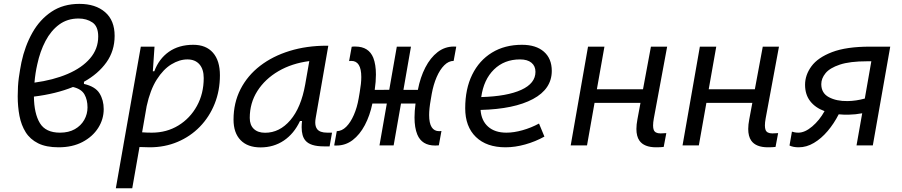

<svg xmlns="http://www.w3.org/2000/svg" viewBox="-20 -762 4728 1006"><path d="M419.9 -333.5V-322.3Q479.5 -308.6 501.5 -272.9Q523.4 -237.3 523.4 -190.4Q523.4 -137.2 494.4 -91.6Q465.3 -45.9 412.4 -18.1Q359.4 9.8 287.1 9.8Q221.7 9.8 179.7 -11.2Q137.7 -32.2 114.5 -69.3Q91.3 -106.4 82 -154.8Q72.8 -203.1 72.8 -257.8Q72.8 -312 78.6 -354.2Q84.5 -396.5 92.3 -435.5Q110.4 -520.5 149.4 -590.1Q188.5 -659.7 250 -700.7Q311.5 -741.7 396 -741.7Q480.5 -741.7 530.5 -698.5Q580.6 -655.3 580.6 -574.2Q580.6 -495.6 537.6 -435.3Q494.6 -375 419.9 -333.5ZM160.6 -329.1Q258.8 -342.3 334.2 -374.5Q409.7 -406.7 452.1 -456.3Q494.6 -505.9 494.6 -570.8Q494.6 -624 464.1 -644.5Q433.6 -665 391.6 -665Q333 -665 290 -633.3Q247.1 -601.6 218.5 -547.4Q189.9 -493.2 175.3 -424.8Q165 -380.4 160.6 -329.1ZM362.3 -306.2Q272.9 -270 157.7 -255.9Q158.7 -167 189 -116.9Q219.2 -66.9 294.4 -66.9Q339.8 -66.9 372.1 -85.2Q404.3 -103.5 421.4 -133.8Q438.5 -164.1 438.5 -199.2Q438.5 -239.3 422.4 -267.6Q406.2 -295.9 362.3 -306.2Z M672.9 224.6H586.9L626.5 -0.5V-1L717.8 -517.6H789.6L780.8 -388.7H788.6Q812.5 -453.6 864.7 -490.5Q917 -527.3 992.7 -527.3Q1059.6 -527.3 1095.9 -485.8Q1132.3 -444.3 1132.3 -367.7Q1132.3 -287.1 1104.7 -218.3Q1077.1 -149.4 1027.3 -98.1Q977.5 -46.9 910.4 -18.6Q843.3 9.8 764.6 9.8Q738.3 9.8 710.9 8.3ZM724.6 -68.8Q748 -66.9 775.4 -66.9Q853 -66.9 914.6 -104.5Q976.1 -142.1 1011.7 -206.8Q1047.4 -271.5 1047.4 -353Q1047.4 -399.4 1024.9 -425Q1002.4 -450.7 961.9 -450.7Q920.4 -450.7 878.2 -425Q835.9 -399.4 801.5 -345.5Q767.1 -291.5 748.5 -206.1Z M1345.2 10.3Q1277.3 10.3 1240.5 -27.8Q1203.6 -65.9 1203.6 -135.3Q1203.6 -223.1 1240.2 -294.7Q1276.9 -366.2 1342.8 -417Q1408.7 -467.8 1497.6 -495.1Q1586.4 -522.5 1690.9 -522.5H1700.2L1634.3 -145Q1631.8 -131.3 1631.8 -120.6Q1631.8 -99.1 1641.1 -86.4Q1654.8 -66.9 1694.8 -66.9H1719.7L1707 4.9H1676.3Q1605.5 4.9 1580.1 -25.9Q1560.5 -48.8 1560.5 -95.7Q1560.5 -110.4 1562.5 -127.9H1551.8Q1520.5 -61.5 1467.3 -25.6Q1414.1 10.3 1345.2 10.3ZM1369.1 -66.4Q1444.8 -66.4 1501.2 -132.3Q1557.6 -198.2 1579.1 -319.3L1600.6 -441.9Q1509.3 -430.2 1439 -389.2Q1368.7 -348.1 1328.6 -285.2Q1288.6 -222.2 1288.6 -144Q1288.6 -106.9 1309.8 -86.7Q1331.1 -66.4 1369.1 -66.4Z M1743.2 0.5Q1740.2 0.5 1737.3 0.5Q1734.4 0.5 1731 0L1744.6 -74.7Q1771.5 -75.2 1794.2 -97.9Q1816.9 -120.6 1834 -159.7Q1851.1 -198.7 1859.4 -247.1L1864.7 -278.3Q1873 -325.2 1873 -358.4Q1873 -442.9 1820.8 -442.9Q1818.4 -442.9 1815.4 -442.6Q1812.5 -442.4 1809.1 -441.9L1822.8 -517.1Q1828.1 -518.1 1833 -518.1Q1837.4 -518.1 1842.3 -518.1Q1912.1 -518.1 1936 -459Q1949.7 -423.8 1949.7 -371.1Q1949.7 -335 1943.4 -291L2019.5 -291.5L2059.1 -517.6H2133.3L2093.8 -291H2169.4Q2182.1 -356.9 2208.5 -408.2Q2234.9 -459.5 2272.7 -488.8Q2310.5 -518.1 2357.9 -518.1Q2366.2 -518.1 2370.6 -517.6L2356.9 -442.9Q2330.6 -442.9 2307.6 -419.9Q2284.7 -397 2267.8 -357.9Q2251 -318.8 2242.2 -270.5L2236.8 -238.8Q2228.5 -192.4 2228.5 -159.2Q2228.5 -74.7 2281.2 -74.7Q2285.2 -74.7 2293 -75.7L2279.3 -0.5Q2274.4 0 2269.5 0.2Q2264.6 0.5 2259.8 0.5Q2190.4 0.5 2166.5 -57.1Q2151.9 -92.8 2151.9 -146.5Q2151.9 -179.7 2157.2 -219.7H2081.1L2042.5 0H1968.3L2006.8 -219.7H1931.2Q1918 -156.2 1891.6 -106.4Q1865.2 -56.6 1827.9 -28.1Q1790.5 0.5 1743.2 0.5Z M2633.3 -66.9Q2672.4 -66.9 2717.5 -79.6Q2762.7 -92.3 2804.2 -114.7L2832.5 -46.4Q2785.2 -20 2731.7 -5.1Q2678.2 9.8 2628.9 9.8Q2529.3 9.8 2473.4 -44.4Q2417.5 -98.6 2417.5 -194.8Q2417.5 -296.4 2454.1 -370.8Q2490.7 -445.3 2557.6 -486.3Q2624.5 -527.3 2714.8 -527.3Q2788.6 -527.3 2829.8 -491.2Q2871.1 -455.1 2871.1 -390.6Q2871.1 -295.9 2772.7 -243.2Q2674.3 -190.4 2498 -186Q2502 -129.9 2537.4 -98.4Q2572.8 -66.9 2633.3 -66.9ZM2501.5 -253.4Q2637.2 -257.3 2711.4 -291.3Q2785.6 -325.2 2785.6 -385.7Q2785.6 -416 2764.6 -433.3Q2743.7 -450.7 2704.6 -450.7Q2622.1 -450.7 2568.1 -397.7Q2514.2 -344.7 2501.5 -253.4Z M2970.2 0 3061 -517.6H3147L3107.4 -294.4H3349.1L3390.6 -517.6H3475.6L3405.8 -141.6Q3401.9 -120.1 3401.9 -104.5Q3401.9 -90.3 3405.3 -81.5Q3412.1 -63 3440.9 -63Q3455.1 -63 3471.2 -64.5L3457.5 7.8Q3441.9 9.8 3418 9.8Q3354.5 9.8 3330.1 -25.4Q3314.5 -47.9 3314.5 -86.4Q3314.5 -108.9 3319.8 -136.7L3335.9 -223.1H3095.2L3055.7 0Z M3556.2 0 3647 -517.6H3732.9L3693.4 -294.4H3935.1L3976.6 -517.6H4061.5L3991.7 -141.6Q3987.8 -120.1 3987.8 -104.5Q3987.8 -90.3 3991.2 -81.5Q3998 -63 4026.9 -63Q4041 -63 4057.1 -64.5L4043.5 7.8Q4027.8 9.8 4003.9 9.8Q3940.4 9.8 3916 -25.4Q3900.4 -47.9 3900.4 -86.4Q3900.4 -108.9 3905.8 -136.7L3921.9 -223.1H3681.2L3641.6 0Z M4426.3 -161.1Q4398.9 -160.6 4374.5 -163.1Q4349.6 -114.3 4316.4 -75.2Q4283.2 -36.1 4244.6 -13.2Q4206.1 9.8 4165 9.8Q4135.7 9.8 4116.7 0.5L4129.4 -72.3Q4134.8 -70.3 4144 -68.6Q4153.3 -66.9 4163.1 -66.9Q4197.3 -66.9 4235.6 -99.4Q4273.9 -131.8 4300.3 -179.7Q4252 -197.3 4225.1 -231.9Q4198.2 -266.6 4198.2 -317.9Q4198.2 -369.1 4231.7 -414.8Q4265.1 -460.4 4339.8 -489Q4414.6 -517.6 4538.1 -517.6H4644.5L4553.2 0H4467.8L4497.6 -168.5Q4479 -165 4462.2 -163.3Q4445.3 -161.6 4426.3 -161.1ZM4511.2 -245.6 4545.4 -440.9H4522.9Q4432.6 -440.9 4380.1 -423.3Q4327.6 -405.8 4305.4 -378.4Q4283.2 -351.1 4283.2 -321.3Q4283.2 -273.9 4323.2 -252.7Q4363.3 -231.4 4420.9 -232.4Q4464.8 -232.9 4511.2 -245.6Z"/></svg>

Font: CaskaydiaCove NFP SemiLight
Style: Italic
Weight: 350
Italic angle: -10°
Designer: Aaron Bell
Foundry: Saja Typeworks
Version: Version 2111.001; VTT 6.35;Nerd Fonts 3.1.1